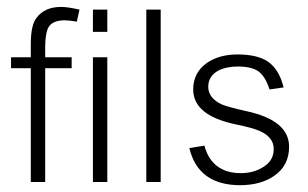

<svg xmlns="http://www.w3.org/2000/svg" viewBox="-20 -631 897 560"><path d="M211.9 -603 204.1 -567.9Q180.2 -571.8 168.9 -571.8Q132.8 -571.8 121.1 -550.8Q112.3 -534.7 111.8 -496.1V-463.9H189V-432.1H111.8V-100.1H69.8V-432.1H12.2V-463.9H69.8V-502Q69.8 -557.1 85.9 -578.1Q109.9 -611.3 159.2 -610.8Q176.8 -610.8 211.9 -603Z M293 -538.1H251V-603H293ZM293 -100.1H251V-463.9H293Z M448.7 -100.1H406.7V-603H448.7Z M823.2 -203.1Q823.2 -147 778.3 -117.2Q740.2 -91.3 681.2 -90.8Q558.1 -90.8 532.2 -199.2L576.2 -206.1Q589.4 -156.2 628.4 -137.2Q650.4 -126 682.1 -126Q719.2 -126 746.6 -143.1Q778.8 -162.1 778.3 -196.8Q778.3 -231 737.3 -249Q718.3 -257.8 668.5 -268.1Q543.5 -293.9 543.5 -370.1Q543.5 -419.9 584.5 -448.2Q620.6 -472.2 672.4 -472.2Q729.5 -472.2 760.3 -452.1Q794.4 -429.2 807.1 -376L766.1 -370.1Q753.9 -408.2 734.1 -422.6Q714.4 -437 673.3 -437Q640.1 -437 616.2 -424.8Q587.4 -408.7 587.4 -377.9Q587.4 -344.7 627.4 -326.2Q646.5 -318.4 697.3 -307.1Q823.2 -280.3 823.2 -203.1Z"/></svg>

Font: Kikakui Sans Pro
Style: Regular
Weight: 400
Version: 0.2